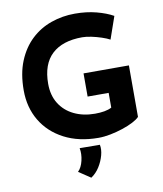

<svg xmlns="http://www.w3.org/2000/svg" viewBox="-102 -826 967 1142"><g transform="rotate(-10 381.0 -255.0)"><path d="M692 -74Q679 -60 651 -45.5Q623 -31 586.5 -19Q550 -7 512 0.5Q474 8 440 8Q321 8 233 -38Q145 -84 97.5 -164Q50 -244 50 -347Q50 -448 80.5 -522.5Q111 -597 163.5 -646.5Q216 -696 284.5 -720Q353 -744 428 -744Q499 -744 558 -728.5Q617 -713 658 -690L611 -555Q593 -565 563 -575Q533 -585 502 -591.5Q471 -598 447 -598Q328 -598 264 -538.5Q200 -479 200 -360Q200 -291 231 -241Q262 -191 317.5 -164Q373 -137 444 -137Q475 -137 501 -141.5Q527 -146 545 -156V-245H418V-385H692ZM356 234 284 186Q306 165 315.5 124.5Q325 84 318 49L440 50Q446 78 436.5 113.5Q427 149 406.5 181.5Q386 214 356 234Z"/></g></svg>

Font: Synthetic
Style: Bold
Weight: 700
Designer: Santiago Orozco
Foundry: Typemade
Version: Version 2.000; ttfautohint (v1.8.4.7-5d5b)